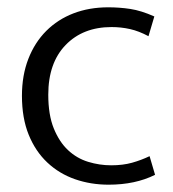

<svg xmlns="http://www.w3.org/2000/svg" viewBox="-20 -496 474 525"><path d="M284 -44Q316 -44 341 -51Q366 -58 389 -69L404 -18Q350 9 277 9Q228 9 185 -6Q142 -21 109.5 -51.5Q77 -82 58.5 -127.5Q40 -173 40 -234Q40 -290 57.5 -335Q75 -380 106.5 -411.5Q138 -443 181 -459.5Q224 -476 276 -476Q307 -476 336.5 -471.5Q366 -467 402 -451L386 -397Q360 -411 335.5 -416.5Q311 -422 285 -422Q207 -422 159.5 -373Q112 -324 112 -237Q112 -182 127 -145Q142 -108 166 -85.5Q190 -63 221 -53.5Q252 -44 284 -44Z"/></svg>

Font: Mukta Mahee Light
Style: Regular
Weight: 300
Designer: Shuchita Grover, Noopur Datye, Girish Dalvi, Yashodeep Gholap
Foundry: Ek Type
Version: Version 2.538;PS 1.000;hotconv 16.6.51;makeotf.lib2.5.65220;